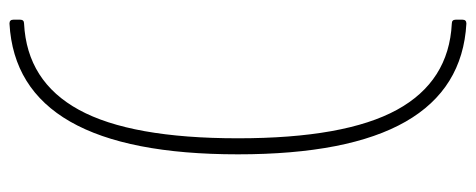

<svg xmlns="http://www.w3.org/2000/svg" viewBox="-312 -518 980 395"><g transform="rotate(-90 177.5 -320.0)"><path d="M58 -320Q58 -775 327 -790Q335 -790 335 -782V-768Q335 -760 327 -760Q208 -754 149.5 -647Q91 -540 91 -320Q91 -100 149.5 7Q208 114 327 120Q335 120 335 128V142Q335 150 327 150Q58 135 58 -320Z"/></g></svg>

Font: LINE Seed Sans TH App Thin
Style: Regular
Weight: 250
Designer: Dalton Maag Ltd | Thai characters by Cadson Demak Co.,Ltd.
Foundry: Dalton Maag Ltd
Version: Version 1.003